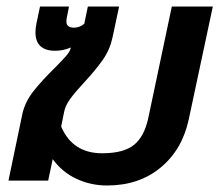

<svg xmlns="http://www.w3.org/2000/svg" viewBox="-20 -555 674 590"><path d="M142 -66 128 0H6L49 -206Q57 -242 83 -275Q109 -308 149 -347Q172 -370 183.5 -383.5Q195 -397 197 -406V-409Q175 -399 149 -399Q120 -399 104.5 -413Q89 -427 89 -456Q89 -468 92 -483L103 -535H192L185 -499Q184 -495 184 -489Q184 -470 207 -470Q225 -470 239 -482L250 -535H346L326 -441Q318 -403 296.5 -372Q275 -341 238 -301Q211 -272 196 -251.5Q181 -231 177 -211L168 -166Q203 -84 294 -84Q360 -84 392 -110Q424 -136 436 -194L508 -535H634L560 -188Q540 -95 473.5 -40Q407 15 309 15Q259 15 215 -5.5Q171 -26 142 -66Z"/></svg>

Font: Prompt Medium
Style: Italic
Weight: 500
Italic angle: -12°
Designer: Katatrad Team
Foundry: CadsonDemak
Version: Version 1.001